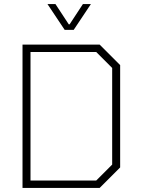

<svg xmlns="http://www.w3.org/2000/svg" viewBox="-20 -918 687 938"><path d="M90 -700H467L567 -600V-100L467 0H90ZM450 -36 528 -114V-586L450 -664H129V-36ZM212 -898H251L316 -799H320L385 -898H424L340 -772H296Z"/></svg>

Font: Chakra Petch ExtraLight
Style: Regular
Weight: 275
Designer: Katatrad Aksorn Co.,Ltd.
Foundry: Cadson Demak Co.,Ltd.
Version: Version 1.000; ttfautohint (v1.6)